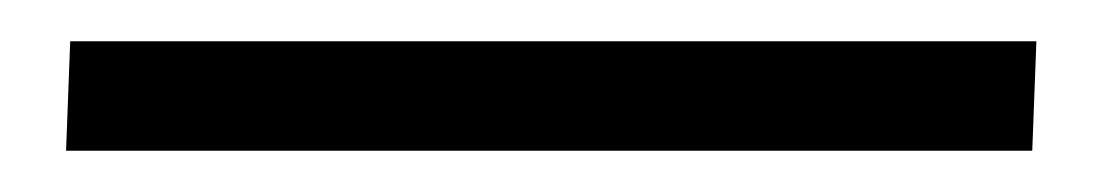

<svg xmlns="http://www.w3.org/2000/svg" viewBox="-20 23 537 93"><path d="M12 96 14 43H482L480 96Z"/></svg>

Font: Literata 36pt Light
Style: Italic
Weight: 300
Italic angle: -2°
Designer: Latin by Veronika Burian and Jose Scaglione. Greek by Irene Vlachou. Cyrillic by Vera Evstafieva
Foundry: TypeTogether
Version: Version 3.002